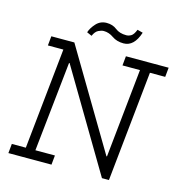

<svg xmlns="http://www.w3.org/2000/svg" viewBox="-116 -904 948 1007"><g transform="rotate(15 358.0 -400.0)"><path d="M282 -707 255 -719Q263 -744 285.5 -768.5Q308 -793 342 -793Q375 -793 397.5 -775Q420 -757 457 -757Q470 -757 483 -764.5Q496 -772 507 -800L537 -792Q511 -712 454 -712Q417 -712 391.5 -730Q366 -748 338 -748Q325 -748 309 -740Q293 -732 282 -707ZM25 -51H101L158 -599H74L79 -650H204L521 -117H524L574 -599H479L484 -650H716L711 -599H628L566 0H528L208 -539H205L153 -51H259L254 0H20Z"/></g></svg>

Font: Zilla Slab Light
Style: Italic
Weight: 300
Italic angle: -6°
Designer: Typotheque.com
Foundry: Typotheque type foundry
Version: Version 1.1; 2017; ttfautohint (v1.6)